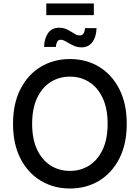

<svg xmlns="http://www.w3.org/2000/svg" viewBox="-20 -1078 807 1108"><path d="M383.8 9.8Q289.6 9.8 215.1 -35.2Q140.6 -80.1 97.9 -163.6Q55.2 -247.1 55.2 -363.3Q55.2 -480 97.9 -563.7Q140.6 -647.5 215.1 -692.4Q289.6 -737.3 383.8 -737.3Q478 -737.3 552 -692.4Q626 -647.5 668.7 -563.7Q711.4 -480 711.4 -363.3Q711.4 -247.1 668.7 -163.3Q626 -79.6 552 -34.9Q478 9.8 383.8 9.8ZM383.8 -91.8Q445.8 -91.8 494.9 -123Q543.9 -154.3 572.5 -214.8Q601.1 -275.4 601.1 -363.3Q601.1 -451.7 572.5 -512.5Q543.9 -573.2 494.9 -604.5Q445.8 -635.7 383.8 -635.7Q321.3 -635.7 272 -604.5Q222.7 -573.2 194.1 -512.5Q165.5 -451.7 165.5 -363.3Q165.5 -275.4 194.1 -214.8Q222.7 -154.3 272 -123Q321.3 -91.8 383.8 -91.8ZM451.2 -804.7Q424.8 -804.7 402.3 -815.7Q379.9 -826.7 361.8 -837.6Q343.8 -848.6 330.1 -848.6Q316.4 -848.6 309.8 -836.2Q303.2 -823.7 302.2 -807.1H234.4Q235.8 -856.9 257.8 -887.5Q279.8 -918 321.3 -918Q348.6 -918 369.6 -906.7Q390.6 -895.5 407.7 -884.5Q424.8 -873.5 441.4 -873.5Q466.3 -873.5 470.7 -915.5H537.1Q535.6 -864.3 512.7 -834.5Q489.7 -804.7 451.2 -804.7ZM521.5 -1058.1V-990.7H247.1V-1058.1Z"/></svg>

Font: Inter Medium
Style: Regular
Weight: 500
Designer: Rasmus Andersson
Foundry: rsms
Version: Version 4.001;git-9221beed3